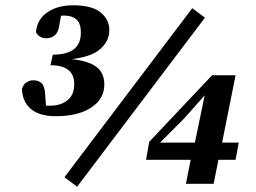

<svg xmlns="http://www.w3.org/2000/svg" viewBox="-20 -687 968 727"><path d="M191 -247Q130 -247 97.5 -274Q65 -301 63 -350Q68 -367 80 -375Q92 -383 106 -383Q125 -383 137 -372.5Q149 -362 151 -330L154 -287Q158 -287 163 -287Q168 -287 173 -287Q209 -287 235 -307Q261 -327 261 -369Q261 -440 171 -440L180 -480Q288 -480 286 -565Q286 -599 269 -613.5Q252 -628 224 -628Q221 -628 218 -628Q215 -628 211 -627L204 -588Q200 -563 186.5 -552.5Q173 -542 155 -542Q129 -542 116 -565Q121 -615 160 -641Q199 -667 257 -667Q328 -667 361 -640Q394 -613 394 -573Q394 -533 361 -502.5Q328 -472 251 -463Q313 -457 344 -434.5Q375 -412 375 -367Q375 -312 325 -279.5Q275 -247 191 -247ZM272 20 224 -16 708 -656 756 -620ZM684 9 702 -82H533L545 -150L783 -402H872L821 -147H884L872 -82H807L789 9ZM586 -147H718L755 -326L675 -236Z"/></svg>

Font: Source Serif 4 SmText
Style: Bold Italic
Weight: 700
Italic angle: -12°
Designer: Frank Grießhammer
Foundry: Adobe
Version: Version 4.005;hotconv 1.1.0;makeotfexe 2.6.0